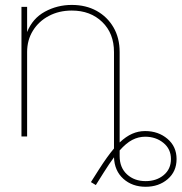

<svg xmlns="http://www.w3.org/2000/svg" viewBox="-20 -543 723 764"><path d="M559.6 200.2Q506.3 200.2 470.9 168.5Q435.5 136.7 433.6 83Q415 107.9 392.6 143.6L361.3 193.4L341.8 181.6L374 130.9Q406.7 79.6 433.6 47.9V-335.9Q433.6 -410.2 386.7 -455.6Q339.8 -501 265.6 -501Q214.8 -501 174.6 -479.7Q134.3 -458.5 111.1 -421.1Q87.9 -383.8 87.9 -335.9V0H65.4V-515.6H87.9V-415.5Q109.4 -469.7 158.7 -496.6Q208 -523.4 265.6 -523.4Q321.8 -523.4 364.5 -499.8Q407.2 -476.1 431.6 -434.1Q456.1 -392.1 456.1 -335.9V23.9Q481.4 0 505.9 -10.7Q530.3 -21.5 557.6 -21.5Q609.9 -21.5 646.2 9.3Q682.6 40 682.6 89.8Q682.6 139.6 647.2 169.9Q611.8 200.2 559.6 200.2ZM456.1 55.7V78.1Q456.1 124 485.4 150.9Q514.6 177.7 559.6 177.7Q602.5 177.7 631.3 153.8Q660.2 129.9 660.2 89.8Q660.2 49.8 630.1 25.4Q600.1 1 557.6 1Q530.8 1 506.3 13.7Q481.9 26.4 456.1 55.7Z"/></svg>

Font: Inter Display Thin
Style: Regular
Weight: 100
Designer: Rasmus Andersson
Foundry: rsms
Version: Version 4.000;git-a52131595